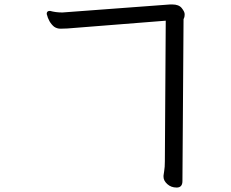

<svg xmlns="http://www.w3.org/2000/svg" viewBox="-20 -759 1040 863"><path d="M774 84Q749 84 732 68.5Q715 53 715 36V30Q715 26 718 9.5Q721 -7 721 -34L725 -666L283 -631Q268 -630 252 -630Q236 -630 223 -639Q199 -659 190 -696V-697Q190 -710 204 -710H205Q231 -703 257 -703H262L745 -739H754Q784 -739 797 -722.5Q810 -706 810 -695.5Q810 -685 808 -680Q806 -675 805 -673L800 55Q800 84 774 84Z"/></svg>

Font: Moon Stars Kai HW
Style: Bold
Weight: 700
Designer: GuiWonder
Version: Version 1.101